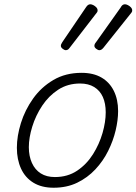

<svg xmlns="http://www.w3.org/2000/svg" viewBox="-20 -860 639 899"><path d="M231 19Q175 19 136.5 -4.5Q98 -28 78.5 -70.5Q59 -113 59 -168Q59 -223 78 -284Q97 -345 135 -398.5Q173 -452 230 -485.5Q287 -519 362 -519Q417 -519 455 -497Q493 -475 513 -434.5Q533 -394 533 -340Q533 -298 521.5 -249.5Q510 -201 486.5 -153.5Q463 -106 426.5 -67Q390 -28 341.5 -4.5Q293 19 231 19ZM237 -31Q297 -31 341.5 -61Q386 -91 415.5 -138Q445 -185 460 -237Q475 -289 475 -334Q475 -376 461.5 -406Q448 -436 421 -452.5Q394 -469 355 -469Q297 -469 252.5 -440Q208 -411 177.5 -365Q147 -319 131 -267Q115 -215 115 -171Q115 -129 129.5 -97Q144 -65 171 -48Q198 -31 237 -31ZM287 -625Q282 -625 273.5 -631.5Q265 -638 265 -645Q265 -649 266.5 -653Q268 -657 272 -663L382 -825Q387 -833 392 -836.5Q397 -840 403 -840Q409 -840 417 -836Q425 -832 431 -825.5Q437 -819 437 -811Q437 -806 434.5 -802.5Q432 -799 428 -794L306 -636Q301 -629 296.5 -627Q292 -625 287 -625ZM445 -625Q439 -625 430.5 -631.5Q422 -638 422 -645Q422 -649 423.5 -653Q425 -657 430 -663L545 -825Q549 -833 554 -836.5Q559 -840 565 -840Q571 -840 579 -836Q587 -832 593 -825.5Q599 -819 599 -811Q599 -806 596.5 -802.5Q594 -799 590 -794L464 -636Q458 -629 453.5 -627Q449 -625 445 -625Z"/></svg>

Font: Playwrite CU ExtraLight
Style: Regular
Weight: 250
Designer: Veronika Burian, José Scaglione
Foundry: TypeTogether
Version: Version 1.002